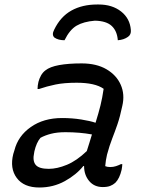

<svg xmlns="http://www.w3.org/2000/svg" viewBox="-20 -824 640 854"><path d="M402 -732Q352 -728 321 -710Q290 -692 267 -645Q239 -645 222 -657Q209 -669 221 -692Q249 -750 297.5 -777Q346 -804 412 -804H419Q479 -804 518.5 -773Q558 -742 562 -691Q564 -670 549 -660Q531 -647 504 -645Q501 -686 477 -708.5Q453 -731 402 -732ZM524 -353Q514 -305 502.5 -271.5Q491 -238 479 -207.5Q467 -177 456 -136Q453 -122 451 -110.5Q449 -99 448 -85Q457 -81 470 -81Q484 -81 496 -85Q508 -89 518 -94H524Q524 -86 521 -69Q512 -30 493 -11Q483 -2 470 3Q457 8 437 8Q399 8 376.5 -19Q354 -46 354 -85L351 -86Q320 -47 268.5 -18.5Q217 10 155 10Q86 10 54.5 -32.5Q23 -75 39 -139L44 -155Q60 -219 117 -259Q174 -299 256 -299Q301 -299 341.5 -292.5Q382 -286 405 -278Q419 -323 427 -355.5Q435 -388 441 -429Q403 -456 321 -456Q265 -456 226.5 -448Q188 -440 153 -428H147Q147 -443 151 -460Q155 -475 162.5 -488.5Q170 -502 182 -511Q202 -527 243 -534.5Q284 -542 343 -542Q409 -542 453.5 -516Q498 -490 517 -447Q536 -404 524 -353ZM132 -145Q124 -109 138.5 -91Q153 -73 197 -73Q234 -73 277.5 -91Q321 -109 366 -152Q372 -171 378 -190Q384 -209 389 -226Q335 -236 271 -236Q234 -236 207 -229Q180 -222 160 -211Q142 -190 133 -151Z"/></svg>

Font: Recursive Mn Csl St
Style: Italic
Weight: 400
Italic angle: -15°
Monospace: yes
Version: Version 1.079;hotconv 1.0.112;makeotfexe 2.5.65598; ttfautoh